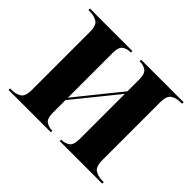

<svg xmlns="http://www.w3.org/2000/svg" viewBox="-123 -715 894 894"><g transform="rotate(45 324.0 -268.0)"><path d="M16 0V-10H27Q52 -10 72.5 -21.5Q93 -33 93 -77V-459Q93 -503 72.5 -514.5Q52 -526 27 -526H16V-536H296V-526H292Q271 -526 254 -515Q237 -504 237 -464V-170L412 -387V-465Q412 -503 395 -514.5Q378 -526 358 -526H353V-536H633V-526H622Q597 -526 576.5 -514Q556 -502 556 -459V-78Q556 -34 576.5 -22Q597 -10 622 -10H633V0H353V-10H358Q378 -10 395 -21.5Q412 -33 412 -74V-370L237 -154V-72Q237 -32 254 -21Q271 -10 291 -10H295V0Z"/></g></svg>

Font: Noto Serif Display SemiCondensed
Style: Bold
Weight: 700
Width: 4
Designer: Monotype Design Team
Foundry: Monotype Imaging Inc.
Version: Version 2.009